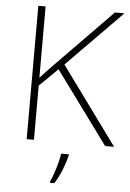

<svg xmlns="http://www.w3.org/2000/svg" viewBox="-61 -852 693 1024"><g transform="rotate(5 285.0 -339.5)"><path d="M570 -93H522L239 -479L141 -383V-93H102V-807H141V-425Q156 -442 172.5 -459Q189 -476 206 -494L512 -807H563L268 -507ZM333 -25Q324 11 308 52Q292 93 269 128H246V121Q254 105 263.5 77.5Q273 50 281 19.5Q289 -11 292 -32H333Z"/></g></svg>

Font: Noto Sans Kannada UI ExtraLight
Style: Regular
Weight: 200
Designer: Jelle Bosma - Monotype Design Team
Foundry: Monotype Imaging Inc.
Version: Version 2.005; ttfautohint (v1.8.4.7-5d5b)